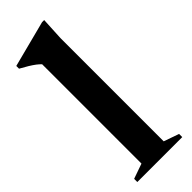

<svg xmlns="http://www.w3.org/2000/svg" viewBox="-242 -745 769 769"><g transform="rotate(-45 142.5 -361.0)"><path d="M205.5 -40.5 270 -18V0H15.5V-18L79.5 -40.5V-603Q72.5 -610.5 61.8 -618.8Q51 -627 36 -636.2Q21 -645.5 1.5 -656V-671.5L198.5 -722.5H210.5L205.5 -625.5Z"/></g></svg>

Font: Newsreader 36pt SemiBold
Style: Regular
Weight: 600
Designer: Hugues Gentile
Foundry: Production Type
Version: Version 1.003